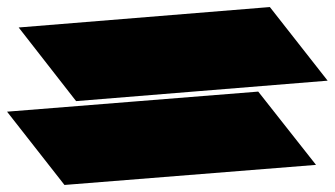

<svg xmlns="http://www.w3.org/2000/svg" viewBox="-100 -693 950 545"><path d="M-80 -376 83 -168 797 -225 633 -433ZM-47 -615 116 -406 830 -464 666 -673Z"/></svg>

Font: Chaingun
Style: Ita
Weight: 400
Version: Version 0.91